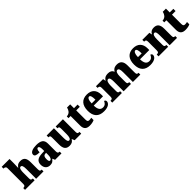

<svg xmlns="http://www.w3.org/2000/svg" viewBox="496 -2599 4448 4448"><g transform="rotate(-45 2720.0 -375.0)"><path d="M20 0H334V-59H331C289 -59 272 -69 272 -124V-303C272 -376 279 -454 330 -454C369 -454 383 -405 383 -320V0H625V-59H622C580 -59 566 -68 566 -129V-359C566 -493 519 -551 414 -551C332 -551 297 -514 274 -476H267C269 -508 272 -561 272 -614V-760H15V-701H29C44 -701 88 -694 88 -644V-127C88 -68 60 -59 24 -59H20Z M836 10C903 10 929 -7 971 -59H981L1004 0H1214V-59H1210C1168 -59 1154 -75 1154 -129V-382C1154 -506 1082 -551 938 -551C823 -551 727 -520 727 -445C727 -395 774 -376 874 -376C874 -447 893 -483 922 -483C955 -483 971 -449 971 -375V-322L895 -319C756 -314 687 -264 687 -155C687 -43 754 10 836 10ZM910 -68C885 -68 874 -98 874 -151C874 -220 891 -255 943 -260L972 -263V-191C972 -117 948 -68 910 -68Z M1478 10C1545 10 1587 -18 1614 -66H1619L1646 0H1861V-59H1849C1817 -59 1797 -63 1797 -120V-536H1560V-477H1564C1596 -477 1614 -472 1614 -417V-233C1614 -142 1597 -86 1553 -86C1512 -86 1502 -139 1502 -230V-536H1264V-477H1267C1315 -477 1319 -462 1319 -405V-189C1319 -55 1363 10 1478 10Z M2134 10C2212 10 2264 -9 2286 -21V-97C2266 -91 2240 -88 2215 -88C2170 -88 2160 -112 2160 -167V-463H2278V-536H2160V-661H2056C2047 -619 2030 -586 2013 -567C1995 -546 1960 -520 1907 -519V-463H1976V-150C1976 -32 2037 10 2134 10Z M2604 10C2755 10 2812 -55 2812 -113C2812 -138 2794 -155 2771 -162C2750 -110 2715 -71 2651 -71C2570 -71 2528 -128 2526 -255H2830V-309C2830 -467 2740 -551 2592 -551C2433 -551 2341 -454 2341 -266C2341 -91 2426 10 2604 10ZM2650 -324H2528C2528 -425 2557 -480 2597 -480C2634 -480 2651 -424 2650 -324Z M2878 0H3193V-59H3189C3148 -59 3129 -69 3129 -124V-303C3129 -383 3147 -454 3194 -454C3237 -454 3249 -405 3249 -320V0H3491V-59H3487C3445 -59 3431 -68 3431 -129V-314C3431 -390 3451 -454 3497 -454C3539 -454 3554 -405 3554 -320V0H3797V-59H3793C3751 -59 3738 -68 3738 -129V-359C3738 -493 3678 -551 3575 -551C3493 -551 3446 -515 3426 -470H3421C3400 -525 3355 -551 3285 -551C3194 -551 3154 -515 3130 -470H3125L3113 -536H2879V-481H2883C2924 -481 2947 -472 2947 -418V-127C2947 -68 2924 -59 2882 -59H2878Z M4120 10C4271 10 4328 -55 4328 -113C4328 -138 4310 -155 4287 -162C4266 -110 4231 -71 4167 -71C4086 -71 4044 -128 4042 -255H4346V-309C4346 -467 4256 -551 4108 -551C3949 -551 3857 -454 3857 -266C3857 -91 3942 10 4120 10ZM4166 -324H4044C4044 -425 4073 -480 4113 -480C4150 -480 4167 -424 4166 -324Z M4394 0H4709V-59H4705C4664 -59 4646 -69 4646 -124V-303C4646 -382 4660 -454 4708 -454C4748 -454 4758 -405 4758 -320V0H5000V-59H4996C4954 -59 4941 -68 4941 -129V-359C4941 -493 4889 -551 4789 -551C4706 -551 4670 -514 4647 -470H4642L4630 -536H4399V-477H4403C4444 -477 4463 -468 4463 -413V-127C4463 -68 4440 -59 4398 -59H4394Z M5271 10C5349 10 5401 -9 5423 -21V-97C5403 -91 5377 -88 5352 -88C5307 -88 5297 -112 5297 -167V-463H5415V-536H5297V-661H5193C5184 -619 5167 -586 5150 -567C5132 -546 5097 -520 5044 -519V-463H5113V-150C5113 -32 5174 10 5271 10Z"/></g></svg>

Font: Noto Serif Sinhala SemiCondensed Black
Style: Regular
Weight: 900
Width: 4
Designer: Jelle Bosma - Monotype Design Team
Foundry: Monotype Imaging Inc.
Version: Version 2.007